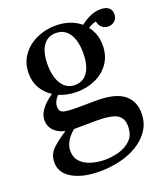

<svg xmlns="http://www.w3.org/2000/svg" viewBox="-137 -590 826 942"><g transform="rotate(-20 276.5 -118.5)"><path d="M223 255Q135 255 81 224Q27 193 27 138Q27 95 57 67Q87 39 131 11Q92 2 72 -20.5Q52 -43 52 -74Q52 -128 131 -183Q98 -204 78 -237.5Q58 -271 58 -315Q58 -370 86.5 -409.5Q115 -449 161.5 -470.5Q208 -492 261 -492Q339 -492 391 -449Q445 -492 497 -492Q523 -492 538 -480.5Q553 -469 553 -447Q553 -425 539 -412Q525 -399 505 -399Q486 -399 472.5 -410.5Q459 -422 455 -443Q441 -440 432.5 -436Q424 -432 413 -425Q447 -382 447 -323Q447 -268 420 -229.5Q393 -191 348.5 -170.5Q304 -150 251 -150Q201 -150 158 -168Q133 -143 133 -115Q133 -90 152 -83.5Q171 -77 222 -77Q245 -77 277 -77.5Q309 -78 324 -78Q424 -78 468 -42.5Q512 -7 512 55Q512 104 488 141.5Q464 179 423 204.5Q382 230 330.5 242.5Q279 255 223 255ZM174 16Q120 61 120 111Q120 146 141 168Q162 190 196 200Q230 210 268 210Q302 210 339 200Q376 190 402 164.5Q428 139 428 93Q428 51 398.5 33Q369 15 289 15Q270 15 242 15.5Q214 16 180 16Q177 16 174 16ZM253 -185Q297 -185 320.5 -220.5Q344 -256 344 -319Q344 -383 320 -420Q296 -457 250 -457Q207 -457 183.5 -422.5Q160 -388 160 -325Q160 -261 184.5 -223Q209 -185 253 -185Z"/></g></svg>

Font: Tiro Kannada
Style: Regular
Weight: 400
Designer: Kannada: John Hudson & Fiona Ross. Latin: John Hudson.
Foundry: Tiro Typeworks Ltd.
Version: Version 1.52